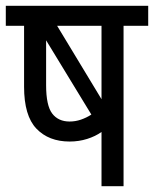

<svg xmlns="http://www.w3.org/2000/svg" viewBox="-20 -642 531 662"><path d="M406 -553V0H330V-187Q309 -172 280.5 -163Q252 -154 220 -154Q148 -154 105.5 -198.5Q63 -243 63 -343V-553H0V-622H491V-553ZM330 -553H177L330 -300ZM139 -348Q139 -278 160 -250.5Q181 -223 220 -223Q240 -223 259 -229.5Q278 -236 295 -247L139 -503Z"/></svg>

Font: Noto Sans Devanagari Condensed
Style: Regular
Weight: 400
Width: 3
Designer: Jelle Bosma - Monotype Design Team
Foundry: Monotype Imaging Inc.
Version: Version 2.004; ttfautohint (v1.8.4.7-5d5b)